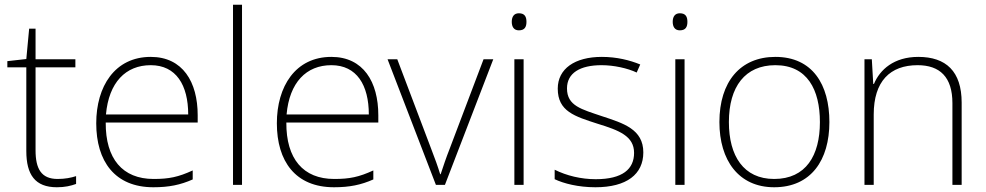

<svg xmlns="http://www.w3.org/2000/svg" viewBox="-20 -780 4160 810"><path d="M223 -25C154 -25 130 -68 130 -146V-496H298V-530H130V-659H103L91 -531L11 -522V-496H91V-143C91 -43 128 10 220 10C254 10 279 4 301 -4V-37C280 -30 254 -25 223 -25Z M616 -540C464 -540 386 -415 386 -260C386 -100 464 10 627 10C693 10 741 0 793 -23V-61C732 -33 693 -25 628 -25C497 -25 425 -110 426 -263H814V-294C814 -434 751 -540 616 -540ZM616 -505C723 -505 774 -421 774 -297H427C439 -432 510 -505 616 -505Z M1001 0V-760H963V0Z M1378 -540C1226 -540 1148 -415 1148 -260C1148 -100 1226 10 1389 10C1455 10 1503 0 1555 -23V-61C1494 -33 1455 -25 1390 -25C1259 -25 1187 -110 1188 -263H1576V-294C1576 -434 1513 -540 1378 -540ZM1378 -505C1485 -505 1536 -421 1536 -297H1189C1201 -432 1272 -505 1378 -505Z M1819 0H1857L2061 -530H2020L1878 -155C1861 -112 1850 -78 1839 -45H1837C1827 -78 1815 -111 1798 -155L1656 -530H1615Z M2169 -724C2148 -724 2139 -709 2139 -688C2139 -667 2148 -652 2169 -652C2194 -652 2201 -667 2201 -688C2201 -709 2194 -724 2169 -724ZM2189 -530H2150V0H2189Z M2694 -137C2694 -235 2610 -260 2519 -290C2434 -319 2372 -333 2372 -407C2372 -472 2427 -505 2518 -505C2570 -505 2628 -492 2666 -474L2681 -508C2637 -526 2582 -540 2519 -540C2405 -540 2333 -490 2333 -406C2333 -310 2405 -289 2501 -258C2592 -230 2655 -206 2655 -135C2655 -67 2607 -24 2493 -24C2431 -24 2370 -39 2320 -64V-24C2358 -6 2419 10 2492 10C2624 10 2694 -45 2694 -137Z M2848 -724C2827 -724 2818 -709 2818 -688C2818 -667 2827 -652 2848 -652C2873 -652 2880 -667 2880 -688C2880 -709 2873 -724 2848 -724ZM2868 -530H2829V0H2868Z M3479 -265C3479 -423 3408 -540 3251 -540C3103 -540 3015 -435 3015 -265C3015 -104 3096 10 3246 10C3402 10 3479 -105 3479 -265ZM3055 -265C3055 -415 3124 -505 3251 -505C3386 -505 3439 -401 3439 -265C3439 -124 3380 -25 3246 -25C3117 -25 3055 -122 3055 -265Z M3854 -540C3751 -540 3692 -486 3667 -426H3664L3658 -530H3627V0H3666V-297C3666 -437 3735 -505 3851 -505C3945 -505 3998 -455 3998 -345V0H4037V-347C4037 -479 3971 -540 3854 -540Z"/></svg>

Font: Noto Sans Sinhala ExtraLight
Style: Regular
Weight: 200
Designer: Jelle Bosma - Monotype Design Team
Foundry: Monotype Imaging Inc.
Version: Version 2.006